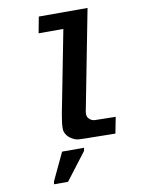

<svg xmlns="http://www.w3.org/2000/svg" viewBox="-101 -793 801 1082"><g transform="rotate(-10 300.0 -252.0)"><path d="M230.5 -160.2ZM404.8 -95.2 526.9 -92.8 508.8 0 357.9 -2.4Q349.6 -2.4 342.3 -2.4Q293.5 -2.4 280.8 -7.8Q235.8 -24.9 223.6 -62Q221.2 -68.8 221.2 -82Q221.2 -108.4 230.5 -160.2L322.3 -631.8H180.7L198.2 -724.6H477.1L365.7 -150.4Q364.7 -144 364.7 -138.2Q364.7 -125 371.1 -115.7Q383.3 -98.1 404.8 -95.2ZM407.2 -92.8ZM365.7 -150.4ZM118.2 221.2 121.1 205.1 195.3 47.9H320.8L317.4 65.9L198.7 221.2Z"/></g></svg>

Font: Liberation Mono
Style: Bold Italic
Weight: 700
Italic angle: -12°
Monospace: yes
Designer: Steve Matteson
Foundry: Ascender Corporation
Version: Version 2.1.5